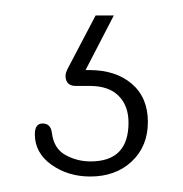

<svg xmlns="http://www.w3.org/2000/svg" viewBox="-20 -28 236 248"><path d="M103.5 -8H127L90.5 62.5Q92 62.5 95.5 62.5Q129.5 62.5 150.2 80.2Q171 98 171 129.5Q171 161 150.2 180.5Q129.5 200 96.5 200Q68 200 46.5 184.8Q25 169.5 25 145.5Q25 131.5 35 131.5Q45.5 131.5 47 143.5Q49.5 164 64.5 172.2Q79.5 180.5 97 180.5Q146 180.5 146 130.5Q146 108.5 133.2 95.8Q120.5 83 96 83H78Q68.5 83 65.8 76.2Q63 69.5 67 61.5Z"/></svg>

Font: Fraunces 144pt S100 Thin
Style: Regular
Weight: 100
Version: Version 1.000; ttfautohint (v1.8.3)